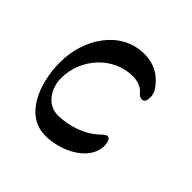

<svg xmlns="http://www.w3.org/2000/svg" viewBox="-121 -521 642 642"><g transform="rotate(45 200.0 -200.0)"><path d="M292 -316C299 -309 305 -300 316 -300C331 -300 332 -316 332 -329C332 -335 327 -350 324 -354C299 -392 264 -414 215 -414C104 -414 35 -306 35 -195C35 -97 77 14 175 14C245 14 338 -29 338 -103C338 -110 335 -133 323 -133C315 -133 309 -126 298 -116C263 -83 205 -64 155 -64C106 -64 75 -111 75 -160C75 -252 148 -334 240 -334C260 -334 278 -329 292 -316Z"/></g></svg>

Font: EB Garamond 12
Style: Regular
Weight: 400
Version: Version 0.016+